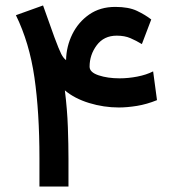

<svg xmlns="http://www.w3.org/2000/svg" viewBox="-20 -681 622 701"><path d="M406.2 -550.8Q359.4 -550.8 333.3 -515.9Q307.1 -481 307.1 -437.5Q307.1 -417 340.1 -406Q373 -395 416.5 -395Q448.7 -395 481.4 -401.4Q514.2 -407.7 539.1 -420.4L553.2 -315.4Q516.1 -300.3 480 -294.4Q443.8 -288.6 413.6 -288.6Q358.9 -288.6 305.4 -304.9Q252 -321.3 216.8 -351.1Q225.6 -280.3 227.8 -216.3Q230 -152.3 230 -102.1V0H124V-103.5Q124 -271.5 105.7 -398.2Q87.4 -524.9 38.1 -625.5L137.2 -661.1L178.7 -544.9Q195.8 -499 203.6 -483.9Q211.4 -468.8 221.2 -461.4Q222.2 -511.7 244.1 -556.2Q266.1 -600.6 305.9 -628.2Q345.7 -655.8 400.9 -655.8Q449.7 -655.8 480 -641.4Q510.3 -627 532.2 -609.9L498 -520Q477.1 -532.7 456.1 -541.7Q435.1 -550.8 406.2 -550.8Z"/></svg>

Font: Vazirmatn FD Medium
Style: Regular
Weight: 500
Designer: Saber Rastikerdar
Foundry: Saber Rastikerdar
Version: Version 33.003